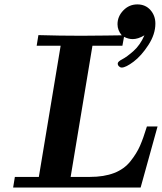

<svg xmlns="http://www.w3.org/2000/svg" viewBox="-20 -844 731 864"><path d="M39.1 0 46.9 -47.9H154.8L252.9 -638.2H145L152.8 -686Q249 -683.1 346.2 -683.1Q389.2 -683.1 457.5 -684.1Q525.9 -685.1 527.8 -685.1Q508.8 -708 508.8 -734.9Q508.8 -770 534.9 -797.1Q561 -824.2 598.1 -824.2Q634.3 -824.2 656.7 -799.1Q679.2 -773.9 679.2 -737.8Q679.2 -689.9 647.7 -641.4Q616.2 -592.8 581.1 -566.4Q545.9 -540 527.8 -540Q521 -540 515.4 -545.4Q509.8 -550.8 509.8 -558.1Q509.8 -566.9 530.3 -577.4Q550.8 -587.9 580.8 -614.5Q610.8 -641.1 629.9 -685.1Q601.1 -668 577.1 -668Q558.1 -668 538.1 -678.2L530.8 -638.2H396L297.9 -47.9H384.8Q447.8 -47.9 493.4 -65.4Q539.1 -83 567.1 -118.4Q595.2 -153.8 610.1 -188Q625 -222.2 641.1 -274.9H689L612.8 0Z"/></svg>

Font: CMU Serif Extra
Style: BoldSlanted
Weight: 700
Italic angle: -9.46001°
Version: Version 0.7.0